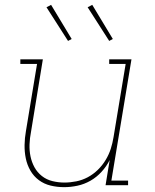

<svg xmlns="http://www.w3.org/2000/svg" viewBox="-20 -765 640 793"><path d="M245 8Q216 8 189 1.5Q162 -5 140.5 -21Q119 -37 105.5 -60.5Q92 -84 86.5 -111Q81 -138 81.5 -166.5Q82 -195 87 -223L133 -501H64V-520H157L108 -220Q103 -195 102 -169Q101 -143 106 -119Q111 -95 122.5 -74Q134 -53 153 -38Q172 -23 196.5 -17Q221 -11 246 -11Q270 -11 295 -16Q320 -21 342.5 -33Q365 -45 384 -63.5Q403 -82 416.5 -104.5Q430 -127 437.5 -150.5Q445 -174 449 -199L499 -501H431V-520H523L440 -19H509V0H416L433 -104Q420 -78 399.5 -55.5Q379 -33 353.5 -18.5Q328 -4 300 2Q272 8 245 8ZM431 -596 342 -735 361 -745 446 -604ZM261 -596 172 -735 191 -745 276 -604Z"/></svg>

Font: Iosevka Etoile Thin Oblique
Style: Regular
Weight: 100
Italic angle: -9°
Designer: Belleve Invis
Foundry: Belleve Invis
Version: Version 15.5.2; ttfautohint (v1.8.4)